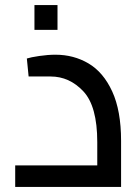

<svg xmlns="http://www.w3.org/2000/svg" viewBox="-20 -738 542 758"><path d="M40 0ZM458 -182V0H40V-85H364V-177Q364 -319 309 -377.5Q254 -436 180 -436H93L86 -507Q101 -512 135 -517Q169 -522 199 -522Q271 -522 329.5 -487.5Q388 -453 423 -377Q458 -301 458 -182ZM116 -718H207V-620H116Z"/></svg>

Font: sheba-seeBold
Style: Regular
Weight: 600
Designer: Mohamed Galeb, the designers
Foundry: Kief Type Foundry
Version: Version 2.010; ttfautohint (v1.5.33-1714) -l 8 -r 50 -G 200 